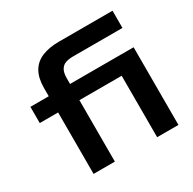

<svg xmlns="http://www.w3.org/2000/svg" viewBox="-154 -856 1021 1015"><g transform="rotate(-30 357.0 -348.5)"><path d="M137 0V-375H25V-474H137V-524Q137 -584 159 -622.5Q181 -661 224 -679Q267 -697 329 -697H655V-592H353Q328 -592 308.5 -585.5Q289 -579 278 -560.5Q267 -542 267 -508V-474H655V0H525V-375H267V0Z"/></g></svg>

Font: Syne Modified
Style: Bold
Weight: 700
Designer: Lucas Descroix
Foundry: Bonjour Monde
Version: Version 2.200